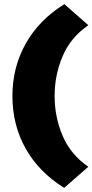

<svg xmlns="http://www.w3.org/2000/svg" viewBox="-20 -722 447 928"><path d="M290 186Q168 110 104 -4Q40 -118 40 -258Q40 -397 104.5 -511.5Q169 -626 291 -702L407 -600Q322 -542 283 -451Q244 -360 244 -258Q244 -156 283 -65Q322 26 407 84Z"/></svg>

Font: Lexend Deca Black
Style: Regular
Weight: 900
Designer: Bonnie Shaver-Troup, Thomas Jockin
Foundry: Lexend
Version: Version 1.007